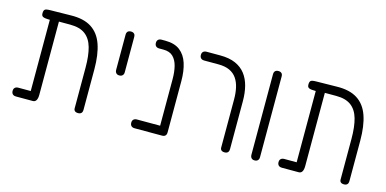

<svg xmlns="http://www.w3.org/2000/svg" viewBox="-61 -897 2460 1224"><g transform="rotate(15 1169.0 -285.0)"><path d="M80 10Q70 10 63.5 6.5Q57 3 53.5 -3.5Q50 -10 50 -19Q50 -29 53.5 -35Q57 -41 63.5 -44.5Q70 -48 79 -48H162V-535L170 -518Q148 -518 135 -519.5Q122 -521 116 -524.5Q110 -528 108 -533.5Q106 -539 106 -547Q106 -565 114 -571.5Q122 -578 152 -578L284 -580Q369 -582 420.5 -549Q472 -516 495 -450Q518 -384 518 -286V-20Q518 -10 515 -3.5Q512 3 505.5 6.5Q499 10 490 10Q481 10 474.5 7.5Q468 5 464.5 -0.5Q461 -6 461 -13V-283Q461 -362 446 -415Q431 -468 395 -495Q359 -522 296 -522H221V-39Q221 -15 213.5 -2.5Q206 10 191 10Z M681 -290Q672 -290 666 -293.5Q660 -297 656.5 -303.5Q653 -310 653 -319V-552Q653 -561 656.5 -567.5Q660 -574 666.5 -577Q673 -580 682 -580Q691 -580 697.5 -576.5Q704 -573 707 -567Q710 -561 710 -551V-318Q710 -309 706.5 -303Q703 -297 697 -293.5Q691 -290 681 -290Z M1045 10Q1036 10 1029.5 7.5Q1023 5 1019.5 -0.5Q1016 -6 1016 -13V-355Q1016 -403 1006.5 -440.5Q997 -478 974.5 -500Q952 -522 911 -522H883Q873 -522 866.5 -525.5Q860 -529 856.5 -535.5Q853 -542 853 -551Q853 -561 856.5 -567Q860 -573 866.5 -576.5Q873 -580 882 -580H908Q969 -580 1005 -552Q1041 -524 1057 -474Q1073 -424 1073 -358V-20Q1073 -10 1070 -3.5Q1067 3 1060.5 6.5Q1054 10 1045 10ZM863 10Q853 10 846.5 6.5Q840 3 836.5 -3.5Q833 -10 833 -19Q833 -29 836.5 -35Q840 -41 846.5 -44.5Q853 -48 862 -48H1046L1045 10Z M1457 10Q1448 10 1441.5 7.5Q1435 5 1431.5 -0.5Q1428 -6 1428 -13V-333Q1428 -373 1420.5 -407.5Q1413 -442 1395.5 -468Q1378 -494 1348 -508Q1318 -522 1273 -522H1180Q1170 -522 1163.5 -525.5Q1157 -529 1153.5 -535.5Q1150 -542 1150 -551Q1150 -561 1153.5 -567Q1157 -573 1163.5 -576.5Q1170 -580 1179 -580H1270Q1330 -580 1371 -562Q1412 -544 1437 -511.5Q1462 -479 1473.5 -434.5Q1485 -390 1485 -336V-20Q1485 -10 1482 -3.5Q1479 3 1472.5 6.5Q1466 10 1457 10Z M1654 10Q1645 10 1639 6.5Q1633 3 1629.5 -3.5Q1626 -10 1626 -19V-552Q1626 -561 1629.5 -567.5Q1633 -574 1639.5 -577Q1646 -580 1655 -580Q1664 -580 1670.5 -576.5Q1677 -573 1680 -567Q1683 -561 1683 -551V-18Q1683 -9 1679.5 -3Q1676 3 1670 6.5Q1664 10 1654 10Z M1835 10Q1825 10 1818.5 6.5Q1812 3 1808.5 -3.5Q1805 -10 1805 -19Q1805 -29 1808.5 -35Q1812 -41 1818.5 -44.5Q1825 -48 1834 -48H1917V-535L1925 -518Q1903 -518 1890 -519.5Q1877 -521 1871 -524.5Q1865 -528 1863 -533.5Q1861 -539 1861 -547Q1861 -565 1869 -571.5Q1877 -578 1907 -578L2039 -580Q2124 -582 2175.5 -549Q2227 -516 2250 -450Q2273 -384 2273 -286V-20Q2273 -10 2270 -3.5Q2267 3 2260.5 6.5Q2254 10 2245 10Q2236 10 2229.5 7.5Q2223 5 2219.5 -0.5Q2216 -6 2216 -13V-283Q2216 -362 2201 -415Q2186 -468 2150 -495Q2114 -522 2051 -522H1976V-39Q1976 -15 1968.5 -2.5Q1961 10 1946 10Z"/></g></svg>

Font: Fredoka SemiCondensed Light
Style: Regular
Weight: 300
Width: 4
Designer: Ben Nathan
Foundry: Milena B. Brandão, Ben Nathan
Version: Version 2.001